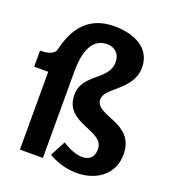

<svg xmlns="http://www.w3.org/2000/svg" viewBox="-137 -849 865 965"><g transform="rotate(20 295.0 -366.0)"><path d="M0 -416H75V0H198V-465C198 -537 212 -648 307 -648C346 -648 377 -623 377 -577C377 -478 238 -467 238 -353C238 -198 443 -238 443 -135C443 -52 353 -58 274 -111L231 -29C378 58 573 8 573 -155C573 -326 368 -287 368 -376C368 -440 511 -475 511 -597C511 -700 418 -745 311 -745C175 -745 110 -660 82 -539C74 -505 26 -502 0 -502Z"/></g></svg>

Font: Rosario
Style: Bold
Weight: 700
Designer: Hector Gatti
Foundry: Omnibus Type
Version: Version 1.100